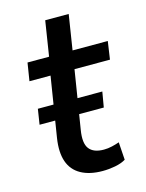

<svg xmlns="http://www.w3.org/2000/svg" viewBox="-102 -701 588 774"><g transform="rotate(-15 192.5 -314.5)"><path d="M230 9Q176 9 140 -11Q104 -31 90.5 -70Q77 -109 86 -167L126 -417H38L50 -492H140L163 -638H261L238 -492H385L374 -417H226L187 -174Q178 -120 196 -96.5Q214 -73 257 -73Q274 -73 291 -77Q308 -81 322 -86L327 -12Q309 -1 282.5 4Q256 9 230 9ZM32 -237 42 -301H311L300 -237Z"/></g></svg>

Font: Nunito Sans 10pt SemiCondensed SemiBold
Style: Italic
Weight: 600
Width: 4
Italic angle: -9°
Designer: Vernon Adams
Foundry: Vernon Adams
Version: Version 3.101;gftools[0.9.27]